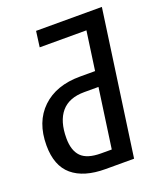

<svg xmlns="http://www.w3.org/2000/svg" viewBox="-129 -775 733 861"><g transform="rotate(-20 237.5 -344.5)"><path d="M362 0H226Q123 0 68 -46.5Q13 -93 13 -190Q13 -302 79.5 -365.5Q146 -429 260 -429H332L358 -614H135L145 -689H459ZM282 -73 322 -357H254Q181 -357 144.5 -314Q108 -271 108 -190Q108 -131 136.5 -102Q165 -73 231 -73Z"/></g></svg>

Font: Fira Sans Extra Condensed
Style: Italic
Weight: 400
Width: 3
Italic angle: -8°
Designer: Carrois Corporate & Edenspiekermann AG
Foundry: Carrois Corporate GbR & Edenspiekermann AG
Version: Version 4.203